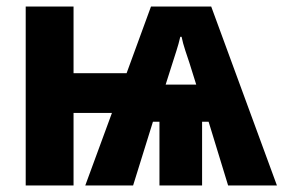

<svg xmlns="http://www.w3.org/2000/svg" viewBox="-20 -570 871 590"><path d="M629 -550 831 0H681L621 -196H601V0H470V-196H450L389 0H242L324 -223H206V0H59V-550H206V-345H369L444 -550ZM534 -457Q529 -435 522 -413.5Q515 -392 510 -376L489 -310H583L562 -377Q557 -392 549.5 -414.5Q542 -437 538 -457Z"/></svg>

Font: Noto Sans Condensed ExtraBold
Style: Regular
Weight: 800
Width: 3
Designer: Monotype Design Team
Foundry: Monotype Imaging Inc.
Version: Version 2.013; ttfautohint (v1.8.4.7-5d5b)